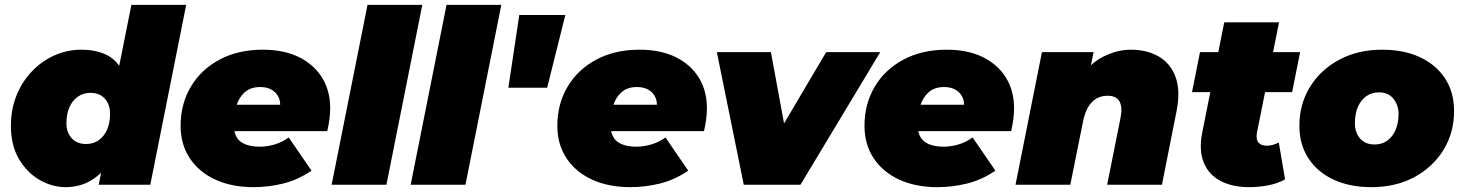

<svg xmlns="http://www.w3.org/2000/svg" viewBox="-20 -762 6037 792"><path d="M250 10Q196 10 144 -19.5Q92 -49 58.5 -105.5Q25 -162 25 -243Q25 -311 48 -368Q71 -425 111.5 -467.5Q152 -510 204.5 -533.5Q257 -557 316 -557Q371 -557 413.5 -538.5Q456 -520 480.5 -476.5Q505 -433 505 -359Q505 -289 489 -223Q473 -157 441 -104.5Q409 -52 361 -21Q313 10 250 10ZM335 -168Q365 -168 387 -183.5Q409 -199 421.5 -227Q434 -255 434 -293Q434 -331 412.5 -355Q391 -379 353 -379Q324 -379 301.5 -363.5Q279 -348 266.5 -320Q254 -292 254 -254Q254 -216 275.5 -192Q297 -168 335 -168ZM387 0 402 -74 439 -274 468 -472 522 -742H748L600 0Z M1026 10Q936 10 868.5 -21Q801 -52 763 -109Q725 -166 725 -243Q725 -333 767 -404Q809 -475 885.5 -516Q962 -557 1064 -557Q1152 -557 1214 -526Q1276 -495 1309 -441Q1342 -387 1342 -316Q1342 -291 1338.5 -267Q1335 -243 1330 -221H905L926 -330H1226L1132 -301Q1140 -333 1131.5 -355.5Q1123 -378 1103 -390.5Q1083 -403 1054 -403Q1013 -403 989 -381Q965 -359 954.5 -324Q944 -289 944 -251Q944 -200 971.5 -178.5Q999 -157 1052 -157Q1083 -157 1114 -166.5Q1145 -176 1171 -195L1265 -58Q1209 -20 1148.5 -5Q1088 10 1026 10Z M1348 0 1496 -742H1722L1574 0Z M1674 0 1822 -742H2048L1900 0Z M2077 -400 2122 -700H2312L2237 -400Z M2580 10Q2490 10 2422.5 -21Q2355 -52 2317 -109Q2279 -166 2279 -243Q2279 -333 2321 -404Q2363 -475 2439.5 -516Q2516 -557 2618 -557Q2706 -557 2768 -526Q2830 -495 2863 -441Q2896 -387 2896 -316Q2896 -291 2892.5 -267Q2889 -243 2884 -221H2459L2480 -330H2780L2686 -301Q2694 -333 2685.5 -355.5Q2677 -378 2657 -390.5Q2637 -403 2608 -403Q2567 -403 2543 -381Q2519 -359 2508.5 -324Q2498 -289 2498 -251Q2498 -200 2525.5 -178.5Q2553 -157 2606 -157Q2637 -157 2668 -166.5Q2699 -176 2725 -195L2819 -58Q2763 -20 2702.5 -5Q2642 10 2580 10Z M3048 0 2937 -547H3160L3242 -102H3125L3388 -547H3611L3282 0Z M3847 10Q3757 10 3689.5 -21Q3622 -52 3584 -109Q3546 -166 3546 -243Q3546 -333 3588 -404Q3630 -475 3706.5 -516Q3783 -557 3885 -557Q3973 -557 4035 -526Q4097 -495 4130 -441Q4163 -387 4163 -316Q4163 -291 4159.5 -267Q4156 -243 4151 -221H3726L3747 -330H4047L3953 -301Q3961 -333 3952.5 -355.5Q3944 -378 3924 -390.5Q3904 -403 3875 -403Q3834 -403 3810 -381Q3786 -359 3775.5 -324Q3765 -289 3765 -251Q3765 -200 3792.5 -178.5Q3820 -157 3873 -157Q3904 -157 3935 -166.5Q3966 -176 3992 -195L4086 -58Q4030 -20 3969.5 -5Q3909 10 3847 10Z M4644 -557Q4712 -557 4760.5 -528.5Q4809 -500 4829.5 -443.5Q4850 -387 4833 -302L4773 0H4547L4602 -275Q4611 -320 4598 -343.5Q4585 -367 4549 -367Q4511 -367 4485 -341.5Q4459 -316 4448 -263L4395 0H4169L4278 -547H4491L4460 -394L4434 -436Q4473 -499 4530.5 -528Q4588 -557 4644 -557Z M5133 10Q5063 10 5014 -16Q4965 -42 4945 -92.5Q4925 -143 4939 -214L5030 -670H5256L5165 -215Q5160 -187 5171 -174Q5182 -161 5205 -161Q5219 -161 5230.5 -164.5Q5242 -168 5255 -174L5281 -22Q5250 -5 5211.5 2.5Q5173 10 5133 10ZM4897 -382 4930 -547H5343L5310 -382Z M5637 10Q5547 10 5480 -21.5Q5413 -53 5376.5 -110Q5340 -167 5340 -243Q5340 -333 5384 -404Q5428 -475 5505 -516Q5582 -557 5681 -557Q5772 -557 5838.5 -525.5Q5905 -494 5941.5 -437.5Q5978 -381 5978 -304Q5978 -214 5934 -143Q5890 -72 5813.5 -31Q5737 10 5637 10ZM5650 -166Q5680 -166 5702 -181.5Q5724 -197 5736.5 -225.5Q5749 -254 5749 -293Q5749 -328 5728 -354.5Q5707 -381 5668 -381Q5639 -381 5616.5 -365.5Q5594 -350 5581.5 -321.5Q5569 -293 5569 -254Q5569 -215 5590.5 -190.5Q5612 -166 5650 -166Z"/></svg>

Font: Montserrat Thin Black
Style: Italic
Weight: 900
Italic angle: -11.3°
Version: Version 9.000